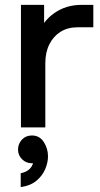

<svg xmlns="http://www.w3.org/2000/svg" viewBox="-20 -523 411 788"><path d="M66 0V-503H161V-368L134 -377Q154 -435 202.5 -469Q251 -503 314 -503H363V-411H298Q258 -411 228.5 -392.5Q199 -374 182.5 -341Q166 -308 166 -263V0ZM65 245V188Q90 183 103.5 168.5Q117 154 117 134Q117 117 112 106L150 86Q153 97 153 108Q153 125 144.5 133Q136 141 126 144Q116 147 111 147Q87 147 70.5 130.5Q54 114 54 91Q54 67 70 50Q86 33 111 33Q142 33 159.5 59.5Q177 86 177 119Q177 143 166 170Q155 197 130.5 218Q106 239 65 245Z"/></svg>

Font: Fustat SemiBold
Style: Regular
Weight: 600
Designer: Mohamed Gaber, Khaled Hosny, Laura Garcia Mut
Foundry: Kief Type Foundry, Alif Type Foundry, Hard Type Foundry
Version: Version 1.007